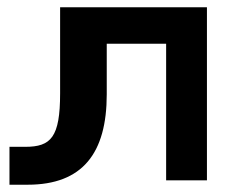

<svg xmlns="http://www.w3.org/2000/svg" viewBox="-20 -495 656 527"><path d="M273 -375H436V0H548V-475H145V-239C145 -118 120 -92 49 -92H6V12H56C207 12 273 -75 273 -236Z"/></svg>

Font: Mint Spirit
Style: Bold
Weight: 700
Designer: HARENDAL Hirwen
Foundry: Arkandis Digital Foundry.
Version: Version 1.004;FFEdit